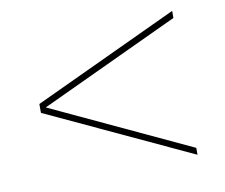

<svg xmlns="http://www.w3.org/2000/svg" viewBox="-57 -674 674 575"><g transform="rotate(-10 280.0 -387.0)"><path d="M60 -379.5V-401L500 -606.5V-585ZM500 -169 60 -374V-395.5L500 -190Z"/></g></svg>

Font: Bodoni Moda ExtraBold
Style: Regular
Weight: 800
Version: Version 2.005